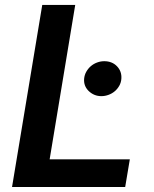

<svg xmlns="http://www.w3.org/2000/svg" viewBox="-20 -747 614 767"><path d="M148.8 -727.3H280.5L178.3 -110.4H498.6L480.1 0H28.1ZM316.1 -432.5Q317.5 -447.8 324.8 -460.6Q332 -473.4 343 -482.8Q354 -492.2 367.9 -497.3Q381.7 -502.5 396.7 -502.5Q411.9 -502.5 424.7 -497.5Q437.5 -492.5 447.4 -482.2Q467 -461.6 464.8 -432.5Q463.8 -417.6 456.7 -404.8Q449.6 -392 438.6 -382.6Q427.6 -373.2 413.5 -368.1Q399.5 -362.9 384.9 -362.9Q355.8 -362.9 334.2 -383.5Q313.6 -403.8 316.1 -432.5Z"/></svg>

Font: Inter P Semi Bold
Style: Italic
Weight: 600
Italic angle: 9.39999°
Designer: Rasmus Andersson
Foundry: rsms
Version: Version 3.018;git-588b23468